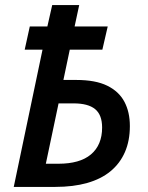

<svg xmlns="http://www.w3.org/2000/svg" viewBox="-20 -734 580 754"><path d="M34 0 147 -539H77L97 -630H166L185 -714H291L273 -630H403L382 -539H254L229 -420H280Q355 -420 401 -397.5Q447 -375 468.5 -334.5Q490 -294 490 -239Q490 -181 470.5 -136.5Q451 -92 414 -61.5Q377 -31 322.5 -15.5Q268 0 197 0ZM210 -91Q251 -91 283 -100Q315 -109 337 -127.5Q359 -146 370 -172.5Q381 -199 381 -233Q381 -283 353.5 -305.5Q326 -328 269 -328H210L160 -91Z"/></svg>

Font: Noto Sans Display Medium
Style: Italic
Weight: 500
Italic angle: -12°
Designer: Monotype Design Team
Foundry: Monotype Imaging Inc.
Version: Version 2.003